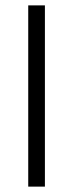

<svg xmlns="http://www.w3.org/2000/svg" viewBox="-20 -694 272 714"><path d="M147 0H85V-674H147Z"/></svg>

Font: Hind Guntur Light
Style: Regular
Weight: 300
Designer: Manushi Parikh, Hitesh Malaviya
Foundry: Indian Type Foundry
Version: Version 1.002;PS 1.0;hotconv 1.0.86;makeotf.lib2.5.63406; tt